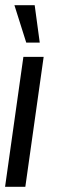

<svg xmlns="http://www.w3.org/2000/svg" viewBox="-30 -719 248 739"><path d="M60 -500H138L67.5 0H-10.5ZM25.5 -699H103.5L123 -555H71Z"/></svg>

Font: Urbanist
Style: Italic
Weight: 400
Italic angle: -8°
Designer: Corey Hu
Foundry: Corey Hu
Version: Version 1.330; ttfautohint (v1.8.4.7-5d5b)